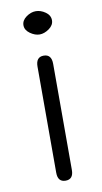

<svg xmlns="http://www.w3.org/2000/svg" viewBox="-78 -522 387 731"><g transform="rotate(-10 115.0 -156.5)"><path d="M85 134.8V-275.4Q85 -312.5 115.2 -312.5Q145.5 -312.5 145.5 -275.4V134.8Q145.5 170.9 115.2 170.9Q85 170.9 85 134.8ZM114.7 -484.4Q133.8 -484.4 151.9 -471.7Q169.9 -459 169.9 -439.9Q169.9 -420.9 151.4 -407.7Q132.8 -394.5 114.7 -394.5Q96.7 -394.5 78.1 -407.7Q59.6 -420.9 59.6 -439.5Q59.6 -458 77.6 -471.2Q95.7 -484.4 114.7 -484.4Z"/></g></svg>

Font: Jura
Style: Medium
Weight: 500
Version: Version 2.6.1